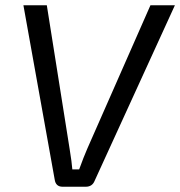

<svg xmlns="http://www.w3.org/2000/svg" viewBox="-20 -710 685 730"><path d="M645 -690 340 -23Q331 0 306 0H218Q192 0 188 -27L69 -690H158L245 -142Q253 -93 255 -66H281Q298 -113 312 -145L552 -690Z"/></svg>

Font: Exo 2.0
Style: Italic
Weight: 400
Italic angle: -8°
Designer: Natanael Gama
Version: Version 1.001;PS 001.001;hotconv 1.0.70;makeotf.lib2.5.58329